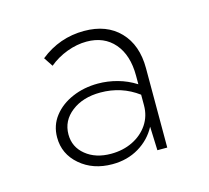

<svg xmlns="http://www.w3.org/2000/svg" viewBox="-63 -814 541 496"><g transform="rotate(-15 207.5 -566.0)"><path d="M329.1 -395.5H302.7L300.3 -459Q283.7 -427.7 252.7 -409.2Q221.7 -390.6 181.6 -390.6Q129.9 -390.6 95.5 -420.2Q61 -449.7 61 -494.1Q61 -526.4 79.8 -550.5Q98.6 -574.7 129.9 -588.1Q161.1 -601.6 198.7 -601.6Q224.6 -601.6 250.5 -594.5Q276.4 -587.4 299.3 -572.8V-595.7Q299.3 -650.9 272.2 -682.4Q245.1 -713.9 198.2 -713.9Q172.4 -713.9 145.5 -703.9Q118.7 -693.8 97.7 -676.3L81.5 -700.7Q133.3 -742.2 199.2 -742.2Q259.3 -742.2 294.2 -706.1Q329.1 -669.9 329.1 -607.9ZM185.1 -417.5Q217.3 -417.5 243.2 -430.2Q269 -442.9 284.2 -465.3Q299.3 -487.8 299.3 -516.6V-544.9Q255.4 -577.6 198.7 -577.6Q151.9 -577.6 121.6 -554.2Q91.3 -530.8 91.3 -494.1Q91.3 -460.4 117.7 -439Q144 -417.5 185.1 -417.5Z"/></g></svg>

Font: Kumbh Sans ExtraLight
Style: Regular
Weight: 250
Version: Version 1.005